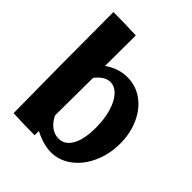

<svg xmlns="http://www.w3.org/2000/svg" viewBox="-210 -886 1020 1020"><g transform="rotate(45 300.0 -376.0)"><path d="M570 -288Q570 -208 539.5 -140.5Q509 -73 456.5 -34Q404 5 342 5Q285 5 217 -30V2Q133 2 55 -2Q53 -140 51.5 -355Q50 -570 50 -757Q132 -757 222 -753Q222 -611 221 -523Q281 -565 348 -565Q411 -565 461.5 -529Q512 -493 541 -429.5Q570 -366 570 -288ZM419 -256Q419 -320 404 -372Q389 -424 362 -453.5Q335 -483 302 -483Q259 -483 221 -433L219 -149Q236 -114 262 -94.5Q288 -75 319 -75Q366 -75 392.5 -122.5Q419 -170 419 -256Z"/></g></svg>

Font: Otomanopee
Style: Regular
Weight: 400
Designer: Das Ende der Wildnis
Foundry: Gutenberg Labo
Version: Version 3.000